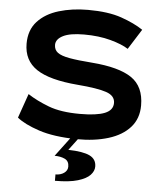

<svg xmlns="http://www.w3.org/2000/svg" viewBox="-63 -773 889 1080"><g transform="rotate(5 382.0 -233.0)"><path d="M98 -219Q148 -186 217.5 -159.5Q287 -133 395 -133Q489 -133 535 -151.5Q581 -170 581 -211Q581 -252 531 -269Q481 -286 369 -295Q209 -308 135.5 -357Q62 -406 62 -501Q62 -578 106.5 -626.5Q151 -675 226 -697.5Q301 -720 390 -720Q505 -720 579.5 -694Q654 -668 703 -635L631 -521Q596 -544 530 -562Q464 -580 380 -580Q301 -580 261.5 -560Q222 -540 222 -508Q222 -480 242.5 -464.5Q263 -449 310.5 -440.5Q358 -432 438 -426Q591 -414 662.5 -365.5Q734 -317 734 -210Q734 -136 690 -86.5Q646 -37 568 -13Q490 11 390 10Q259 8 175 -20Q91 -48 50 -82ZM356 168Q356 137 332 125.5Q308 114 274 114L364 -6H408L348 74Q432 76 469.5 94.5Q507 113 507 155Q507 180 486 202.5Q465 225 417 239.5Q369 254 288 254V218Q317 218 336.5 204Q356 190 356 168Z"/></g></svg>

Font: Copperplate Sans CC
Style: Bold
Weight: 700
Designer: indestructible type*
Foundry: Cowboy Collective
Version: Version 1.000